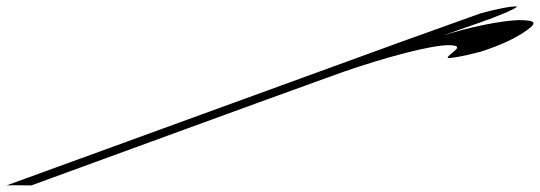

<svg xmlns="http://www.w3.org/2000/svg" viewBox="-23 -550 1637 582"><path d="M-3 12C26 11 46 12 72 12C388 -103 706 -220 1017 -332C1144 -376 1283 -413 1336 -413C1398 -413 1333 -387 1334 -374C1352 -374 1387 -381 1433 -393C1499 -414 1538 -435 1557 -447C1611 -481 1605 -489 1547 -489C1495 -487 1399 -468 1319 -442C1352 -454 1389 -467 1427 -480C1491 -502 1536 -522 1545 -530C1530 -533 1476 -521 1435 -510C1353 -480 1272 -452 1198 -425Z"/></svg>

Font: Snowfall
Style: UltraObl
Weight: 400
Designer: Jasper
Foundry: Cannot Into Space Fonts
Version: Version 0.9